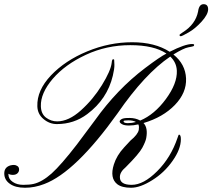

<svg xmlns="http://www.w3.org/2000/svg" viewBox="-168 -883 1000 904"><path d="M413.6 -312.5Q413.6 -303.2 433.6 -303.2Q453.6 -303.2 472.2 -308.6Q458.5 -316.4 436 -316.4Q413.6 -316.4 413.6 -312.5ZM442.4 -327.6Q470.2 -327.6 492.2 -315.4Q559.6 -343.8 613.3 -417Q667 -490.2 664.6 -549.8Q663.1 -588.9 633.8 -616.7Q513.7 -535.6 385.7 -349.6Q187.5 -72.3 40.5 -16.6Q-4.9 1 -50.3 1Q-95.7 1 -121.6 -17.6Q-147.9 -36.1 -147.9 -66.4Q-147.9 -96.2 -118.2 -104.5Q-109.9 -106.4 -102.1 -106.4Q-93.8 -106.4 -85.9 -101.1Q-78.1 -95.7 -78.1 -85Q-78.1 -74.2 -85.9 -66.9Q-93.8 -59.6 -107.4 -59.6Q-120.6 -59.6 -128.4 -64.9V-62Q-128.4 -40 -107.9 -26.4Q-87.9 -12.7 -58.6 -12.7Q-29.3 -12.7 -9.8 -17.1Q30.3 -26.4 75.2 -66.4Q120.1 -106.9 194.3 -203.1L278.8 -316.4Q383.3 -462.9 515.1 -562.5Q585.4 -615.7 615.7 -630.9Q556.6 -670.4 445.3 -670.4Q334 -670.4 236.3 -625Q138.7 -579.6 80.1 -511.7Q22.5 -443.8 24.4 -382.8Q25.4 -346.7 48.8 -329.1Q72.3 -311.5 101.1 -311.5Q155.3 -311.5 212.9 -363.3Q270.5 -415 312 -482.4Q353.5 -549.8 357.9 -587.4Q359.4 -604 364.3 -604Q369.1 -604.5 369.6 -600.6Q370.1 -596.7 370.6 -578.1Q371.1 -559.6 363.3 -526.9Q336.9 -416 242.7 -345.7Q180.2 -298.8 99.6 -298.8Q65.4 -298.8 37.1 -322.3Q8.8 -345.7 7.8 -382.8Q5.4 -457.5 71.8 -527.8Q138.7 -598.1 242.7 -641.1Q346.7 -684.1 454.1 -684.1Q561.5 -684.1 630.9 -639.2Q703.1 -675.8 736.8 -675.8Q746.1 -675.8 746.1 -671.9Q746.1 -668 743.7 -666Q740.7 -664.1 718.8 -660.2Q696.8 -656.2 648.4 -626.5Q705.1 -581.1 708 -513.7Q710.9 -446.3 655.3 -388.7Q599.6 -331.1 507.8 -303.7Q529.3 -281.2 520.5 -232.9Q517.6 -216.8 502.4 -188Q487.3 -159.2 424.3 -96.2Q395.5 -72.3 396.5 -48.3Q396.5 -12.7 452.1 -12.7Q507.8 -12.7 571.8 -76.7Q636.2 -140.6 668 -234.4Q672.4 -249 674.8 -249Q683.6 -249 683.6 -227.5Q683.6 -180.7 644.5 -125.5Q605.5 -69.8 548.8 -34.7Q492.2 1 449.2 1Q406.2 1 384.3 -15.6Q347.7 -44.4 368.2 -108.9Q381.3 -150.9 416 -188.5L446.3 -221.2Q481 -249.5 485.4 -271.5Q486.3 -277.8 486.3 -284.7Q486.3 -291.5 483.4 -297.4Q460.9 -292 439.5 -292Q418 -292 407.2 -297.9Q396.5 -303.7 395.5 -309.6Q394.5 -316.4 404.8 -322.3Q414.6 -328.1 442.4 -327.6ZM812 -838.9Q811.5 -814.5 781.2 -781.2Q751 -748 720.2 -730.5Q689.5 -712.9 683.6 -712.4Q677.7 -712.4 677.2 -718.3Q677.2 -721.2 693.4 -731.4Q752.4 -768.6 764.6 -828.6Q769 -863.3 790.5 -863.3Q812 -863.3 812 -838.9Z"/></svg>

Font: PinyonScript
Style: Regular
Weight: 400
Designer: Nicole Fally
Foundry: Nicole Fally
Version: Version 1.005